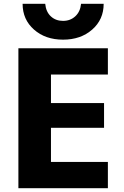

<svg xmlns="http://www.w3.org/2000/svg" viewBox="-20 -982 649 1002"><path d="M98 -962H216Q220 -920 245.5 -896.5Q271 -873 309 -873Q347 -873 373 -897Q399 -921 403 -962H521Q521 -880 461 -827.5Q401 -775 309 -775Q217 -775 157.5 -827.5Q98 -880 98 -962ZM246 -593V-444H523V-315H246V-137H543V0H76V-730H543V-593Z"/></svg>

Font: M PLUS 1p ExtraBold
Style: Regular
Weight: 800
Version: Version 1.062